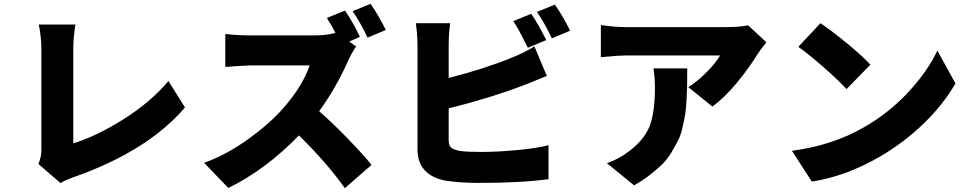

<svg xmlns="http://www.w3.org/2000/svg" viewBox="-20 -897 5040 999"><path d="M294.9 55.7 179.7 -43.9Q195.3 -78.1 195.3 -118.2V-643.6Q195.3 -703.1 181.6 -769.5H372.1Q361.3 -697.3 361.3 -643.6V-151.4Q481.4 -187.5 623 -276.9Q764.6 -366.2 856.4 -475.6L942.4 -337.9Q749 -111.3 364.3 24.4Q320.3 39.1 294.9 55.7Z M1987.3 -741.2 1892.6 -701.2Q1854.5 -781.2 1814.5 -838.9L1908.2 -877Q1952.1 -813.5 1987.3 -741.2ZM1796.9 -680.7 1833 -655.3Q1807.6 -618.2 1792 -582Q1727.5 -437.5 1640.6 -318.4Q1710 -257.8 1790 -175.3Q1870.1 -92.8 1913.1 -39.1L1774.4 82Q1676.8 -54.7 1535.2 -192.4Q1362.3 -13.7 1168 81.1L1042 -49.8Q1156.2 -90.8 1267.1 -169.9Q1377.9 -249 1451.2 -331.1Q1554.7 -448.2 1590.8 -556.6H1280.3Q1265.6 -556.6 1152.3 -548.8V-720.7Q1209 -712.9 1280.3 -712.9H1614.3Q1680.7 -712.9 1725.6 -725.6Q1710 -756.8 1680.7 -803.7L1775.4 -841.8Q1821.3 -773.4 1852.5 -705.1Z M2822.3 -688.5 2726.6 -648.4Q2721.7 -658.2 2710 -681.2Q2698.2 -704.1 2690.4 -719.2Q2682.6 -734.4 2671.4 -753.9Q2660.2 -773.4 2650.4 -787.1L2744.1 -825.2Q2780.3 -772.5 2822.3 -688.5ZM2314.5 -333V-168Q2314.5 -139.6 2328.1 -128.4Q2341.8 -117.2 2376 -111.3Q2412.1 -106.4 2482.4 -106.4Q2567.4 -106.4 2671.9 -116.2Q2776.4 -126 2834 -141.6V35.2Q2693.4 54.7 2471.7 54.7Q2374 54.7 2298.8 43Q2228.5 30.3 2190.4 -10.7Q2152.3 -51.8 2152.3 -118.2V-659.2Q2152.3 -714.8 2143.6 -776.4H2322.3Q2314.5 -721.7 2314.5 -659.2V-491.2Q2503.9 -540 2639.6 -595.7Q2696.3 -617.2 2760.7 -655.3L2825.2 -502Q2809.6 -496.1 2782.2 -484.4Q2754.9 -472.7 2733.4 -464.4Q2711.9 -456.1 2696.3 -450.2Q2529.3 -386.7 2314.5 -333ZM2773.4 -835 2867.2 -873Q2911.1 -809.6 2946.3 -737.3L2851.6 -697.3Q2810.5 -783.2 2773.4 -835Z M3379.9 -541H3555.7Q3555.7 -536.1 3555.7 -527.3Q3555.7 -476.6 3555.2 -450.7Q3554.7 -424.8 3552.2 -377.9Q3549.8 -331.1 3545.4 -304.2Q3541 -277.3 3531.7 -235.8Q3522.5 -194.3 3508.8 -167.5Q3495.1 -140.6 3474.1 -105Q3453.1 -69.3 3425.8 -42.5Q3398.4 -15.6 3361.3 13.2Q3324.2 42 3279.3 67.4L3137.7 -47.9Q3198.2 -68.4 3252 -109.4Q3333 -169.9 3360.4 -241.7Q3387.7 -313.5 3387.7 -441.4Q3387.7 -493.2 3379.9 -541ZM3872.1 -765.6 3967.8 -676.8Q3932.6 -632.8 3922.9 -617.2Q3878.9 -544.9 3814 -466.3Q3749 -387.7 3686.5 -342.8L3561.5 -443.4Q3613.3 -476.6 3660.6 -525.4Q3708 -574.2 3726.6 -608.4H3233.4Q3199.2 -608.4 3106.4 -599.6V-766.6Q3181.6 -755.9 3233.4 -755.9H3752Q3835.9 -755.9 3872.1 -765.6Z M4133.8 -653.3 4249 -776.4Q4305.7 -738.3 4386.2 -672.4Q4466.8 -606.4 4508.8 -560.5L4384.8 -433.6Q4344.7 -477.5 4265.6 -546.9Q4186.5 -616.2 4133.8 -653.3ZM4204.1 47.9 4100.6 -112.3Q4312.5 -140.6 4474.6 -234.4Q4604.5 -308.6 4704.6 -416Q4804.7 -523.4 4857.4 -633.8L4951.2 -462.9Q4890.6 -356.4 4788.6 -256.8Q4686.5 -157.2 4561.5 -84Q4384.8 19.5 4204.1 47.9Z"/></svg>

Font: Gen Shin Gothic Heavy
Style: Bold
Weight: 900
Designer: [Source Han Sans]
Ryoko NISHIZUKA  (kana & ideographs); Paul D. Hunt (Latin, Greek & Cyrillic); Wenlong ZHANG  (bopomofo
Version: Version 1.002.20150607